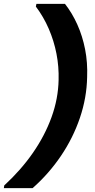

<svg xmlns="http://www.w3.org/2000/svg" viewBox="-59 -831 494 996"><path d="M278 -811Q315 -764 342 -704Q369 -644 382.5 -575Q396 -506 393 -431Q391 -324 355.5 -219.5Q320 -115 257 -22Q194 71 110 145H-39L-37 131Q50 51 112 -38.5Q174 -128 208.5 -223.5Q243 -319 245 -416Q247 -485 234 -552Q221 -619 194 -681.5Q167 -744 127 -797L130 -811Z"/></svg>

Font: DM Sans 18pt Black
Style: Italic
Weight: 900
Italic angle: -10°
Designer: Colophon Foundry, Jonny Pinhorn
Foundry: Colophon Foundry
Version: Version 4.004;gftools[0.9.30]